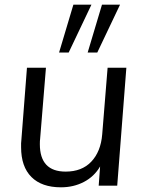

<svg xmlns="http://www.w3.org/2000/svg" viewBox="-20 -792 617 819"><path d="M519 -503 480 0H401L407 -82Q382 -39 338 -16Q294 7 240 7Q158 7 114 -37Q70 -81 70 -164Q70 -174 70 -181Q70 -188 71 -193L95 -503H176L151 -198Q150 -193 150 -177Q150 -60 260 -60Q329 -60 369 -102Q410 -145 416 -219L439 -503ZM273 -568H232L293 -772H370ZM395 -568H354L415 -772H492Z"/></svg>

Font: PRinguin Sans
Style: Italic
Weight: 400
Designer: Vernon Adams
Foundry: Vernon Adams
Version: ""